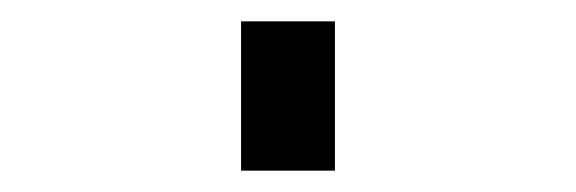

<svg xmlns="http://www.w3.org/2000/svg" viewBox="-20 60 540 180"><path d="M206 220V80H294V220Z"/></svg>

Font: Iosevka Algr
Style: Bold
Weight: 700
Monospace: yes
Designer: Belleve Invis
Foundry: Belleve Invis
Version: Version 26.0.2; ttfautohint (v1.8.3)